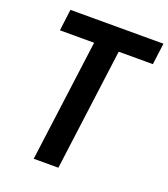

<svg xmlns="http://www.w3.org/2000/svg" viewBox="-142 -881 861 982"><g transform="rotate(20 289.0 -390.0)"><path d="M377 -663.1 290 0H155.8L243.2 -663.1H57.1L71.8 -779.8H578.1L563 -663.1Z"/></g></svg>

Font: Cooper Hewitt
Style: Semibold Italic
Weight: 710
Designer: Village Type and Design LLC
Foundry: Cooper Hewitt Smithsonian Design Museum
Version: 1.000